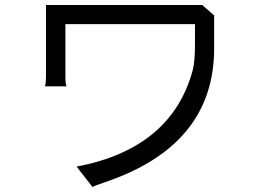

<svg xmlns="http://www.w3.org/2000/svg" viewBox="-20 -720 1040 772"><path d="M243 -623H764V-545Q764 -472 755 -438Q670 -123 288 -50L352 32Q362 26 398 14Q841 -134 841 -525V-658L793 -700H165V-413Q165 -389 161 -373H248Q243 -379 243 -412Z"/></svg>

Font: Sawarabi Gothic
Style: Regular
Weight: 400
Designer: mshio (mshio@users.sourceforge.jp)
Version: Version 20141215